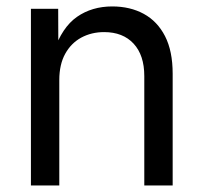

<svg xmlns="http://www.w3.org/2000/svg" viewBox="-20 -568 623 588"><path d="M161.6 -322.8V0H74.7V-541H158.2L158.7 -409.7H144.5Q169.9 -484.4 215.8 -516.4Q261.7 -548.3 323.7 -548.3Q378.4 -548.3 420.2 -525.6Q461.9 -502.9 485.4 -457.3Q508.8 -411.6 508.8 -342.3V0H421.9V-335Q421.9 -398.9 389.2 -434.3Q356.4 -469.7 298.8 -469.7Q260.3 -469.7 229 -452.9Q197.8 -436 179.7 -403.3Q161.6 -370.6 161.6 -322.8Z"/></svg>

Font: Inter 17pt
Style: Regular
Weight: 400
Version: Version 4.001;git-66647c0bb